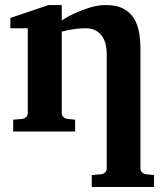

<svg xmlns="http://www.w3.org/2000/svg" viewBox="-20 -520 665 759"><path d="M342.8 219.2V171.9L379.9 168.9Q389.2 168 395.5 161.6Q401.9 155.3 401.9 146V-308.1Q401.9 -327.1 397.5 -345.2Q393.1 -363.3 383.3 -377.2Q373.5 -391.1 357.9 -399.7Q342.3 -408.2 319.8 -408.2Q299.3 -408.2 281.7 -406Q264.2 -403.8 251.5 -401.4Q236.3 -398.4 224.1 -395V-73.2Q224.1 -64 231 -57.4Q237.8 -50.8 247.1 -49.8L276.9 -46.9V0H32.2V-46.9L67.9 -49.8Q77.1 -50.8 83.5 -57.4Q89.8 -64 89.8 -73.2V-408.2H21V-449.2L171.9 -500H224.1V-439Q250 -456.1 279.3 -469.2Q304.2 -480.5 335.4 -490.2Q366.7 -500 398.9 -500Q441.9 -500 468.8 -485.1Q495.6 -470.2 510.3 -445.8Q524.9 -421.4 530 -390.1Q535.2 -358.9 535.2 -326.2V146Q535.2 155.3 542 161.6Q548.8 168 558.1 168.9L588.9 171.9V219.2Z"/></svg>

Font: Charis SIL
Style: Bold
Weight: 700
Foundry: SIL International
Version: Version 4.112